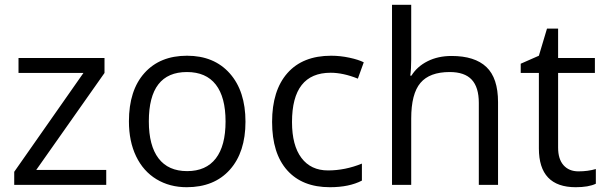

<svg xmlns="http://www.w3.org/2000/svg" viewBox="-20 -780 2555 810"><path d="M428.2 0H40V-55.2L332 -472.2H58.1V-535.2H420.9V-472.2L132.8 -63H428.2Z M768.6 -476.1Q607.9 -476.1 607.9 -268.1Q607.9 -165.5 648.9 -111.8Q689.9 -58.1 769.5 -58.1Q849.1 -58.1 890.4 -111.6Q931.6 -165 931.6 -267.6Q931.6 -370.1 890.4 -423.1Q849.1 -476.1 768.6 -476.1ZM767.6 9.8Q695.8 9.8 640.1 -23.9Q584.5 -57.6 554.2 -120.6Q523.9 -183.6 523.9 -268.1Q523.9 -398.9 589.4 -471.9Q654.8 -544.9 769 -544.9Q883.3 -544.9 949.5 -470.2Q1015.6 -395.5 1015.6 -266.6Q1015.6 -137.7 949.7 -64Q883.8 9.8 767.6 9.8Z M1211.9 -265.1Q1211.9 -166.5 1251.7 -113.8Q1291.5 -61 1363.8 -61Q1436 -61 1506.8 -89.8V-18.1Q1453.1 9.8 1371.6 9.8Q1255.4 9.8 1191.7 -61.5Q1127.9 -132.8 1127.9 -265.6Q1127.9 -398.4 1192.6 -471.7Q1257.3 -544.9 1377 -544.9Q1415.5 -544.9 1454.1 -536.6Q1492.7 -528.3 1514.6 -517.1L1489.7 -448.2Q1427.7 -473.1 1375 -473.1Q1211.9 -473.1 1211.9 -265.1Z M2000 0V-346.2Q2000 -411.6 1970.2 -443.8Q1940.4 -476.1 1877 -476.1Q1792.5 -476.1 1753.7 -430.2Q1714.8 -384.3 1714.8 -279.8V0H1633.8V-759.8H1714.8V-529.8Q1714.8 -488.3 1710.9 -460.9H1715.8Q1739.7 -499.5 1783.9 -521.7Q1828.1 -543.9 1884.8 -543.9Q1982.9 -543.9 2032 -497.3Q2081.1 -450.7 2081.1 -349.1V0Z M2253.4 -153.8V-472.2H2176.8V-511.2L2253.4 -544.9L2287.6 -659.2H2334.5V-535.2H2489.7V-472.2H2334.5V-157.2Q2334.5 -108.9 2357.4 -83Q2380.4 -57.1 2420.4 -57.1Q2460.4 -57.1 2493.7 -66.9V-4.9Q2463.4 9.8 2408.7 9.8Q2253.4 9.8 2253.4 -153.8Z"/></svg>

Font: OpenSans-Regular
Style: Regular
Weight: 400
Foundry: Ascender Corporation
Version: Version 1.10